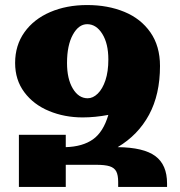

<svg xmlns="http://www.w3.org/2000/svg" viewBox="-20 -742 713 762"><path d="M643 -14V0H449V-20Q449 -47 441.5 -61.5Q434 -76 415.5 -82Q397 -88 361 -88H241V0H55V-207H241V-158Q308 -160 349 -189Q390 -218 410 -286Q357 -276 308 -276Q236 -276 174.5 -301.5Q113 -327 76.5 -376Q40 -425 40 -492Q40 -562 77 -614Q114 -666 179 -694Q244 -722 326 -722Q408 -722 473.5 -695Q539 -668 577 -613.5Q615 -559 615 -480Q615 -367 571.5 -286.5Q528 -206 447 -158Q550 -157 596.5 -122.5Q643 -88 643 -14ZM410 -506Q410 -569 386 -607.5Q362 -646 326 -646Q292 -646 269 -604Q246 -562 246 -492Q246 -429 269 -390.5Q292 -352 328 -352Q349 -352 368 -370.5Q387 -389 398.5 -423.5Q410 -458 410 -506Z"/></svg>

Font: Noto Serif Armenian Black
Style: Regular
Weight: 900
Designer: Monotype Design team
Foundry: Monotype Imaging Inc.
Version: Version 1.000